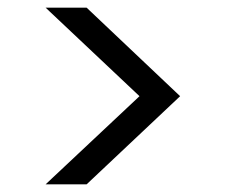

<svg xmlns="http://www.w3.org/2000/svg" viewBox="-20 -516 590 501"><path d="M99 -35 344 -265 99 -496H206L450 -265L206 -35Z"/></svg>

Font: DM Sans 24pt
Style: Regular
Weight: 400
Designer: Colophon Foundry, Jonny Pinhorn
Foundry: Colophon Foundry
Version: Version 4.004;gftools[0.9.30]